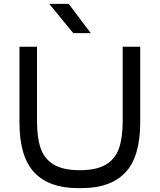

<svg xmlns="http://www.w3.org/2000/svg" viewBox="-20 -950 820 986"><path d="M401 16H379Q232 16 156 -64.5Q80 -145 80 -321V-710H170V-329Q170 -244 188.5 -189.5Q207 -135 255 -105.5Q303 -76 390 -76Q477 -76 525 -105.5Q573 -135 591.5 -189.5Q610 -244 610 -329V-710H700V-321Q700 -145 624 -64.5Q548 16 401 16ZM233 -930H333L446 -780H356Z"/></svg>

Font: Violet Sans
Style: Regular
Weight: 400
Designer: Calvin Waterman
Foundry: Violet Office
Version: Version 1.013